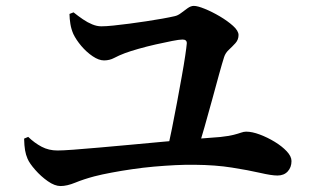

<svg xmlns="http://www.w3.org/2000/svg" viewBox="-20 -687 1040 642"><path d="M564 -632.9Q574.6 -635.1 585.4 -643.4Q596.3 -651.7 607.2 -659.5Q618 -667.3 628.2 -667.3Q640.6 -667.3 664.7 -657.5Q688.9 -647.7 714.9 -632.4Q740.9 -617 759.3 -600.5Q777.6 -583.9 777.6 -569.9Q777.6 -554.3 767.3 -542.8Q756.9 -531.4 745.4 -520.7Q733.8 -510.1 729.4 -496.3Q722.9 -476.1 712.4 -438Q701.8 -400 689.4 -353.8Q677 -307.6 663.8 -262Q650.7 -216.4 639.3 -180.6L537.9 -179.4Q546.1 -213.7 554.9 -256.8Q563.7 -299.9 572 -345Q580.2 -390 587.6 -430.3Q594.9 -470.7 599.3 -500.5Q603.7 -530.2 604.6 -542.1Q605.1 -554.8 590.2 -554.8Q579.6 -554.8 555.3 -550Q531 -545.3 500.6 -538.4Q470.2 -531.5 442.6 -523.6Q415.1 -515.7 397.8 -509.3Q377.4 -501.6 361.9 -493.3Q346.4 -485 327.8 -485Q310.5 -485 289.9 -498.9Q269.3 -512.8 251.8 -533.4Q234.4 -554.1 225.2 -573.4Q218.2 -589.6 215.4 -606.7Q212.6 -623.9 212.3 -640.4L225.9 -645.7Q241.4 -633.3 257.2 -622.5Q273 -611.7 288.6 -605.4Q304.2 -599 318.6 -599Q334.8 -599 359.5 -601.6Q384.2 -604.1 412.8 -607.9Q441.5 -611.7 469.9 -616Q498.3 -620.3 523 -624.7Q547.6 -629.1 564 -632.9ZM60.6 -223.5 74.3 -229.3Q95.6 -208.8 119.3 -196.3Q142.9 -183.8 172.3 -183.8Q188.6 -183.8 224.8 -186.4Q261 -189.1 310.9 -193.5Q360.8 -197.9 416.7 -203Q472.5 -208.1 528 -213.3Q583.6 -218.4 632.7 -222.4Q681.8 -226.4 716.6 -228.9Q745.1 -232.1 761 -236.1Q776.8 -240.2 786 -243.5Q795.2 -246.8 803.1 -246.8Q823 -246.8 848.6 -237.2Q874.3 -227.6 898.6 -212.8Q922.9 -198 938.8 -181.1Q954.7 -164.1 954.7 -148.5Q954.7 -127.5 942.1 -113.8Q929.5 -100.1 907.6 -100.1Q888.1 -100.1 849.6 -109Q811 -117.9 755.9 -126.6Q700.8 -135.4 631.5 -136Q601.4 -136.5 566.2 -134.8Q530.9 -133 494.2 -129.8Q457.5 -126.5 421.7 -121.2Q385.8 -116 353.5 -109.9Q321.1 -103.9 295.4 -97.3Q259.5 -87.7 231.7 -76.3Q203.9 -64.9 182.5 -64.9Q163 -64.9 139.9 -81.1Q116.8 -97.3 97.9 -118.9Q78.9 -140.4 72.2 -156Q66.4 -169.4 63.8 -184.5Q61.2 -199.6 60.6 -223.5Z"/></svg>

Font: Noto Serif JP
Style: Regular
Weight: 200
Designer: Ryoko NISHIZUKA 西塚涼子 (kana & ideographs); Frank Grießhammer (Latin, Greek & Cyrillic); Wenlong ZHANG 张文龙 (bopomofo); San
Foundry: Adobe
Version: Version 2.001;hotconv 1.1.0;makeotfexe 2.6.0